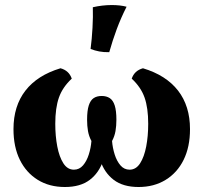

<svg xmlns="http://www.w3.org/2000/svg" viewBox="-20 -740 815 769"><path d="M239.8 9Q177.6 9 131.3 -19.6Q85 -48.2 59.5 -99.9Q34 -151.6 34 -222.8Q34 -315.4 81.9 -377.1Q129.8 -438.8 222.4 -466.6Q256.6 -457.2 267.4 -425Q230.6 -390.8 216 -349.3Q201.4 -307.8 201.4 -244.2Q201.4 -195.2 209.4 -153.4Q217.4 -111.6 233.8 -86Q250.2 -60.4 276 -60.4Q297.8 -60.4 312.6 -77.7Q327.4 -95 335.7 -121.4Q344 -147.8 346.2 -175.2Q336 -194.4 332.4 -215.1Q328.8 -235.8 328.8 -260.2Q328.8 -296.6 335.5 -317.5Q342.2 -338.4 355.1 -347Q368 -355.6 387.2 -355.6Q406.4 -355.6 419.6 -347Q432.8 -338.4 439.5 -317.5Q446.2 -296.6 446.2 -260.2Q446.2 -235.8 442.6 -215.1Q439 -194.4 428.8 -175.2Q431 -147.8 439.3 -121.4Q447.6 -95 462.4 -77.7Q477.2 -60.4 499 -60.4Q524.8 -60.4 541.2 -86Q557.6 -111.6 565.6 -153.4Q573.6 -195.2 573.6 -244.2Q573.6 -307.8 559 -349.3Q544.4 -390.8 507.6 -425Q518.4 -457.2 552.6 -466.6Q645.2 -438.8 693.1 -377.1Q741 -315.4 741 -222.8Q741 -151.6 715.5 -99.9Q690 -48.2 643.4 -19.6Q596.8 9 535.2 9Q473.2 9 435.6 -19.5Q398 -48 381.4 -98.4Q364.8 -148.8 364.8 -213.8H410.2Q410.2 -148.8 393.6 -98.4Q377 -48 339.4 -19.5Q301.8 9 239.8 9ZM417.6 -531Q395 -530.6 377.3 -534Q359.6 -537.4 342.8 -543.8Q348 -583.6 350.5 -628.6Q353 -673.6 351.8 -711Q369.8 -715.2 389.3 -717.5Q408.8 -719.8 427.4 -719.8Q461.8 -719.8 487 -713Q464.2 -668 447.6 -623.3Q431 -578.6 417.6 -531Z"/></svg>

Font: Vollkorn
Style: Regular
Weight: 400
Designer: Friedrich Althausen
Foundry: Friedrich Althausen
Version: Version 4.104